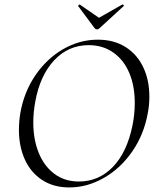

<svg xmlns="http://www.w3.org/2000/svg" viewBox="-20 -810 691 842"><path d="M63 -240Q63 -276 69 -313Q85 -406 135 -479.5Q185 -553 257 -594.5Q329 -636 409 -636Q480 -636 531 -603.5Q582 -571 608.5 -514.5Q635 -458 635 -387Q635 -348 628 -313Q611 -219 559.5 -145Q508 -71 435 -29.5Q362 12 284 12Q215 12 165 -20.5Q115 -53 89 -110.5Q63 -168 63 -240ZM561 -260Q571 -309 571 -359Q571 -433 547 -490Q523 -547 477 -579.5Q431 -612 369 -612Q280 -612 218 -546Q156 -480 135 -366Q126 -318 126 -273Q126 -199 149.5 -140.5Q173 -82 218 -48Q263 -14 326 -14Q413 -14 475 -78Q537 -142 561 -260ZM323 -784Q323 -786 326 -788.5Q329 -791 330 -790L414 -732L516 -790H518Q521 -790 522.5 -787.5Q524 -785 522 -783L415 -685Q411 -681 405 -681Q400 -681 396 -685L323 -783Z"/></svg>

Font: Cormorant Infant
Style: Italic
Weight: 400
Italic angle: -10°
Designer: Christian Thalmann (Catharsis Fonts)
Foundry: Catharsis Fonts
Version: Version 4.000